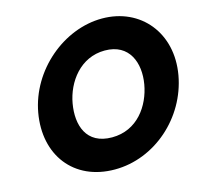

<svg xmlns="http://www.w3.org/2000/svg" viewBox="-167 -1445 1735 1651"><g transform="rotate(-15 701.0 -619.5)"><path d="M143 -620C79 -258 289 22 655 22C1011 22 1327 -258 1391 -620C1455 -982 1225 -1261 881 -1261C540 -1261 207 -982 143 -620ZM449 -620C481 -804 615 -989 833 -989C1052 -989 1119 -804 1087 -620C1055 -436 928 -251 703 -251C472 -251 417 -436 449 -620Z"/></g></svg>

Font: Hussar Dziwak
Style: Kur
Weight: 400
Version: Version 1.022